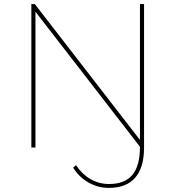

<svg xmlns="http://www.w3.org/2000/svg" viewBox="-20 -720 856 937"><path d="M133 0V-700H150L674 -23L666 0L142 -677H153V0ZM511 197Q458 197 411.5 170.5Q365 144 337 98L351 86Q380 130 421.5 154Q463 178 512 178Q589 178 626 133.5Q663 89 663 -2V-700H683V0Q683 49 672 86Q661 123 639.5 147.5Q618 172 586 184.5Q554 197 511 197Z"/></svg>

Font: Montserrat Thin Thin
Style: Regular
Weight: 250
Version: Version 9.000